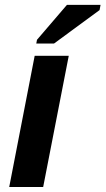

<svg xmlns="http://www.w3.org/2000/svg" viewBox="-20 -753 425 773"><path d="M17.1 0 119.6 -528.3H256.8L153.8 0ZM126 -577.6 128.9 -592.8 249.5 -733.4H384.8L380.9 -712.4L197.3 -577.6Z"/></svg>

Font: Liberation Sans
Style: Bold Italic
Weight: 700
Italic angle: -12°
Designer: Steve Matteson
Foundry: Ascender Corporation
Version: Version 2.1.5